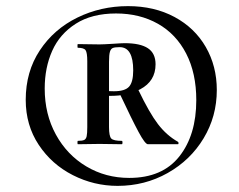

<svg xmlns="http://www.w3.org/2000/svg" viewBox="-20 -745 780 627"><path d="M64 -419Q64 -511 110 -580.5Q156 -650 232.5 -687.5Q309 -725 398 -725Q484 -725 550 -689.5Q616 -654 652 -591.5Q688 -529 688 -451Q688 -365 645 -293.5Q602 -222 527.5 -180Q453 -138 364 -138Q287 -138 218 -173Q149 -208 106.5 -272Q64 -336 64 -419ZM234 -285Q249 -285 255 -288Q261 -291 263 -300Q265 -309 265 -330V-545Q265 -573 259.5 -581Q254 -589 234 -589Q233 -589 233 -595Q233 -601 234 -601L305 -600Q317 -600 349 -602Q377 -604 387 -604Q438 -604 463 -587.5Q488 -571 488 -535Q488 -480 438 -453.5Q388 -427 316 -433V-449Q330 -447 352 -447Q388 -447 401.5 -462Q415 -477 415 -515Q415 -591 371 -591Q356 -591 349 -588.5Q342 -586 339 -576Q336 -566 336 -543V-330Q336 -300 343.5 -292.5Q351 -285 378 -285Q380 -285 380 -279.5Q380 -274 378 -274L305 -275L234 -274Q233 -274 233 -279.5Q233 -285 234 -285ZM621 -418Q621 -506 588 -570Q555 -634 495.5 -667.5Q436 -701 359 -701Q280 -701 227.5 -667.5Q175 -634 150.5 -579Q126 -524 126 -456Q126 -372 162.5 -305.5Q199 -239 262 -201.5Q325 -164 402 -164Q510 -164 565.5 -234Q621 -304 621 -418ZM372 -437 432 -451Q468 -376 496 -339.5Q524 -303 561 -282Q563 -281 563 -277.5Q563 -274 561 -274H463Q454 -274 432.5 -314Q411 -354 372 -437Z"/></svg>

Font: Cormorant Infant
Style: Bold
Weight: 700
Designer: Christian Thalmann (Catharsis Fonts)
Foundry: Catharsis Fonts
Version: Version 4.000